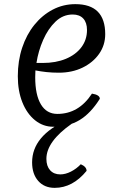

<svg xmlns="http://www.w3.org/2000/svg" viewBox="-20 -597 568 927"><path d="M237 15Q188 15 149 -16.5Q110 -48 88 -103Q66 -158 66 -229Q66 -303 87 -366.5Q108 -430 146 -477Q184 -524 234.5 -550.5Q285 -577 344 -577Q488 -577 488 -432Q488 -379 458.5 -337Q429 -295 378.5 -270.5Q328 -246 264 -246Q232 -246 204.5 -249Q177 -252 151 -257Q150 -240 150 -224Q150 -139 177.5 -93Q205 -47 257 -47Q360 -47 424 -145Q462 -139 462 -120Q418 -50 364.5 -17.5Q311 15 237 15ZM331 -527Q284 -527 248 -492.5Q212 -458 188.5 -404.5Q165 -351 156 -293H186Q250 -293 298 -313Q346 -333 373 -369Q400 -405 400 -452Q400 -488 382 -507.5Q364 -527 331 -527ZM370 196Q398 208 398 228Q331 310 244 310Q194 310 164.5 276.5Q135 243 135 187Q135 58 305 -18L327 0Q204 86 204 170Q204 205 222 225Q240 245 271 245Q296 245 322.5 231.5Q349 218 370 196Z"/></svg>

Font: Merienda Light
Style: Regular
Weight: 300
Designer: Eduardo Rodriguez Tunni
Foundry: Eduardo Rodriguez Tunni
Version: Version 2.001; ttfautohint (v1.8.4.7-5d5b)